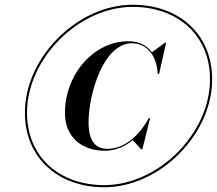

<svg xmlns="http://www.w3.org/2000/svg" viewBox="-20 -780 915 810"><path d="M85 -305C85 -112 227 10 420 10C653 10 875 -212 875 -445C875 -638 733 -760 540 -760C307 -760 85 -538 85 -305ZM94 -305C94 -533 312.5 -751 540 -751C728 -751 866 -632.5 866 -445C866 -217 647.5 1 420 1C231.5 1 94 -116.5 94 -305ZM422.5 -144C467.5 -144 507 -161.5 540 -189L575.5 -150H580.5L613.5 -282H608C568 -208.5 505 -152 433.5 -152C371.5 -152 353.5 -203 353.5 -261C353.5 -385 417 -597.5 536.5 -597.5C587.5 -597.5 640.5 -560 645.5 -468H651L681 -600H676.5L621 -559.5C599 -589.5 564.5 -606 521.5 -606C375.5 -606 254 -467 254 -303C254 -205 321.5 -144 422.5 -144Z"/></svg>

Font: Bodoni* 24pt
Style: Bold Italic
Weight: 700
Italic angle: -13°
Version: Version 2.3